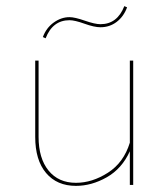

<svg xmlns="http://www.w3.org/2000/svg" viewBox="-20 -604 550 627"><path d="M207 -538Q152 -538 129 -479L120 -483Q131 -513 155.5 -530.5Q180 -548 207 -548Q224 -548 257 -536.5Q290 -525 308 -525Q363 -525 386 -584L395 -580Q384 -550 361 -532.5Q338 -515 308 -515Q288 -515 256 -526.5Q224 -538 207 -538ZM404 -406H415V0H404V-110Q378 -53 328.5 -25Q279 3 228 3Q166 3 130.5 -39Q95 -81 95 -157V-406H106V-157Q106 -87 138.5 -47Q171 -7 228 -7Q281 -7 332.5 -40Q384 -73 404 -138Z"/></svg>

Font: EauTest Hairline
Style: Regular
Weight: 250
Designer: Christian Thalmann (Catharsis Fonts)
Version: Version 0.001;PS 000.001;hotconv 1.0.88;makeotf.lib2.5.64775